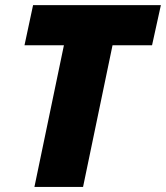

<svg xmlns="http://www.w3.org/2000/svg" viewBox="-20 -734 652 754"><path d="M306.2 0H115.2L231 -556.2H76.2L109.9 -713.9H611.8L577.1 -556.2H421.9Z"/></svg>

Font: TypoPRO Open Sans
Style: Italic
Weight: 800
Italic angle: -12°
Foundry: Ascender Corporation
Version: Version 1.10